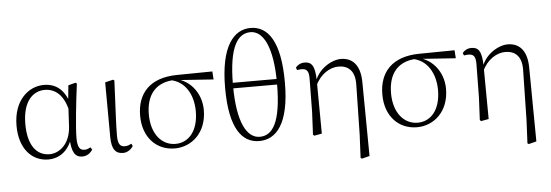

<svg xmlns="http://www.w3.org/2000/svg" viewBox="-58 -987 3953 1378"><g transform="rotate(-5 1918.5 -298.0)"><path d="M257 14C327 14 400 -26 432 -128H420C424 -22 449 14 501 14C533 14 559 -4 575 -29L564 -47C550 -39 539 -33 520 -33C488 -33 470 -53 470 -123C470 -194 489 -377 507 -511L497 -518L445 -504L434 -393L424 -207C415 -78 335 -23 268 -23C171 -23 113 -106 113 -253C113 -419 189 -486 273 -486C345 -486 416 -439 440 -296L462 -349H454C424 -473 357 -522 269 -522C161 -522 49 -432 49 -247C49 -81 138 14 257 14Z M794 14C828 14 855 -9 867 -30L859 -47C845 -40 832 -33 812 -33C780 -33 761 -48 761 -114C761 -195 767 -281 777 -510L768 -516L710 -502L712 -109C712 -17 743 14 794 14Z M1167 14C1288 14 1398 -78 1398 -243C1398 -369 1312 -478 1181 -487L1171 -478C1282 -462 1340 -359 1340 -239C1340 -96 1269 -18 1175 -18C1077 -18 1002 -103 1002 -245C1002 -386 1071 -475 1216 -476L1229 -473L1487 -455L1483 -513L1228 -510C1033 -508 939 -403 939 -241C939 -84 1036 14 1167 14Z M1776 14C1897 14 1995 -90 1995 -389C1995 -684 1909 -800 1783 -800C1662 -800 1564 -688 1564 -387C1564 -94 1652 14 1776 14ZM1782 -16C1692 -16 1622 -126 1622 -402C1622 -682 1689 -770 1780 -770C1870 -770 1938 -653 1938 -388C1938 -102 1872 -16 1782 -16ZM1584 -379H1978V-419H1584Z M2163 2 2172 10 2227 0 2224 -377V-381C2223 -492 2196 -519 2148 -519C2117 -519 2095 -504 2083 -488L2090 -470C2102 -472 2112 -473 2123 -473C2160 -473 2174 -455 2174 -402L2171 -161ZM2489 198 2498 204 2554 190 2549 -342C2548 -476 2484 -522 2409 -522C2346 -522 2240 -468 2211 -356H2209L2219 -345C2256 -428 2327 -469 2387 -469C2458 -469 2506 -428 2504 -330L2497 30Z M2912 14C3033 14 3143 -78 3143 -243C3143 -369 3057 -478 2926 -487L2916 -478C3027 -462 3085 -359 3085 -239C3085 -96 3014 -18 2920 -18C2822 -18 2747 -103 2747 -245C2747 -386 2816 -475 2961 -476L2974 -473L3232 -455L3228 -513L2973 -510C2778 -508 2684 -403 2684 -241C2684 -84 2781 14 2912 14Z M3365 2 3374 10 3429 0 3426 -377V-381C3425 -492 3398 -519 3350 -519C3319 -519 3297 -504 3285 -488L3292 -470C3304 -472 3314 -473 3325 -473C3362 -473 3376 -455 3376 -402L3373 -161ZM3691 198 3700 204 3756 190 3751 -342C3750 -476 3686 -522 3611 -522C3548 -522 3442 -468 3413 -356H3411L3421 -345C3458 -428 3529 -469 3589 -469C3660 -469 3708 -428 3706 -330L3699 30Z"/></g></svg>

Font: Source Han Serif CN VF
Style: Regular
Weight: 250
Designer: Ryoko NISHIZUKA 西塚涼子 (kana & ideographs); Frank Grießhammer (Latin, Greek & Cyrillic); Wenlong ZHANG 张文龙 (bopomofo); San
Foundry: Adobe
Version: Version 2.002;hotconv 1.1.0;makeotfexe 2.6.0